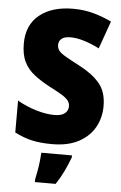

<svg xmlns="http://www.w3.org/2000/svg" viewBox="-62 -767 652 1031"><g transform="rotate(5 264.0 -251.5)"><path d="M498 -217Q498 -155 469.5 -103.5Q441 -52 383.5 -21Q326 10 240 10Q178 10 132.5 0Q87 -10 38 -35V-207Q89 -178 142 -162.5Q195 -147 239 -147Q277 -147 295 -162Q313 -177 313 -200Q313 -217 303 -230.5Q293 -244 268.5 -259Q244 -274 201 -296Q152 -322 116.5 -349.5Q81 -377 61.5 -416Q42 -455 42 -515Q42 -615 109 -669.5Q176 -724 290 -724Q350 -724 401.5 -709.5Q453 -695 498 -673L445 -524Q402 -546 362.5 -558Q323 -570 290 -570Q256 -570 241 -557Q226 -544 226 -524Q226 -506 236 -493Q246 -480 272.5 -464.5Q299 -449 347 -424Q419 -387 458.5 -341Q498 -295 498 -217ZM352 72Q337 112 320 147.5Q303 183 278 221H166V207Q170 188 175 161Q180 134 183 107Q186 80 187 61H352Z"/></g></svg>

Font: Noto Sans Hebrew SemiCondensed Black
Style: Regular
Weight: 900
Width: 4
Designer: Ben Nathan
Foundry: Google LLC
Version: Version 3.001; ttfautohint (v1.8.4.7-5d5b)